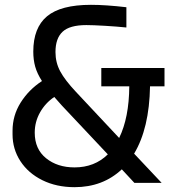

<svg xmlns="http://www.w3.org/2000/svg" viewBox="-20 -758 728 796"><path d="M205 -356Q168 -331 146 -292Q124 -253 124 -208Q124 -140 171 -102Q218 -64 289 -64Q372 -64 427 -118L236 -321ZM32 -201V-216Q32 -279 65.5 -332.5Q99 -386 154 -422Q134 -453 126 -481.5Q118 -510 118 -544Q118 -643 175 -690.5Q232 -738 357 -738Q418 -738 504 -728V-644Q466 -648 415.5 -651Q365 -654 338 -654Q269 -654 239.5 -626.5Q210 -599 210 -542Q210 -499 229.5 -462.5Q249 -426 295 -377L474 -186Q515 -270 516 -400H400V-476H662V-400H602Q599 -226 536 -121L650 0H537L485 -56Q406 18 289 18Q214 18 155.5 -11Q97 -40 64.5 -90Q32 -140 32 -201Z"/></svg>

Font: Sora-SIA
Style: Regular
Weight: 400
Designer: Jonathan Barnbrook, Julián Moncada
Foundry: Barnbrook Fonts
Version: Version 2.000